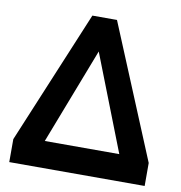

<svg xmlns="http://www.w3.org/2000/svg" viewBox="-80 -784 812 859"><g transform="rotate(10 326.0 -355.0)"><path d="M382.6 -710 633.5 -104.4V0H18.4L18.4 -104.4L270.8 -710ZM158.5 -120.6H497L326.7 -556.8Z"/></g></svg>

Font: Raleway Thin
Style: Regular
Weight: 100
Designer: Matt McInerney, Pablo Impallari, Rodrigo Fuenzalida
Foundry: Matt McInerney, Pablo Impallari, Rodrigo Fuenzalida
Version: Version 4.026